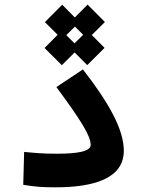

<svg xmlns="http://www.w3.org/2000/svg" viewBox="-20 -799 626 823"><path d="M218.8 3.9C379.4 3.9 510.7 -32.7 510.7 -152.8C510.7 -243.2 448.2 -356.4 335.4 -501.5L221.7 -425.8C327.1 -283.2 368.7 -216.3 368.7 -178.2C368.7 -150.4 315.4 -140.1 223.6 -140.1C161.6 -140.1 133.8 -143.1 83.5 -147.9L79.6 -6.8C131.3 1.5 158.2 3.9 218.8 3.9ZM245.1 -519.5 299.8 -574.2 354 -520 428.2 -593.8 373.5 -648.9 429.7 -704.6 355.5 -779.3 300.8 -724.1 246.6 -778.8 172.4 -704.1 227.1 -649.9 170.9 -593.3ZM299.3 -613.3 264.2 -648.4 301.3 -685.1 336.4 -649.9Z"/></svg>

Font: CaskaydiaCove Nerd Font
Style: Bold
Weight: 700
Designer: Aaron Bell
Foundry: Saja Typeworks
Version: Version 2111.1;Nerd Fonts 2.3.0